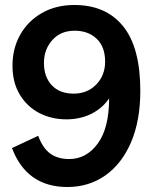

<svg xmlns="http://www.w3.org/2000/svg" viewBox="-20 -741 640 769"><path d="M278 -721Q404 -721 473 -636Q542 -551 542 -377Q542 -258 505 -171.5Q468 -85 402 -38.5Q336 8 250 8Q87 8 28 -148L133 -197Q151 -148 181 -126Q211 -104 257 -104Q326 -104 371.5 -166Q417 -228 417 -347Q390 -307 345.5 -285Q301 -263 246 -263Q186 -263 137 -288.5Q88 -314 59 -362.5Q30 -411 30 -478Q30 -547 61 -602Q92 -657 148 -689Q204 -721 278 -721ZM279 -618Q223 -618 189.5 -580.5Q156 -543 156 -489Q156 -433 187.5 -399.5Q219 -366 275 -366Q330 -366 365.5 -402.5Q401 -439 401 -494Q401 -554 367 -586Q333 -618 279 -618Z"/></svg>

Font: Livvic SemiBold
Style: Regular
Weight: 600
Designer: Jacques Le Bailly, Baron von Fonthausen
Version: Version 1.001; ttfautohint (v1.8.2)